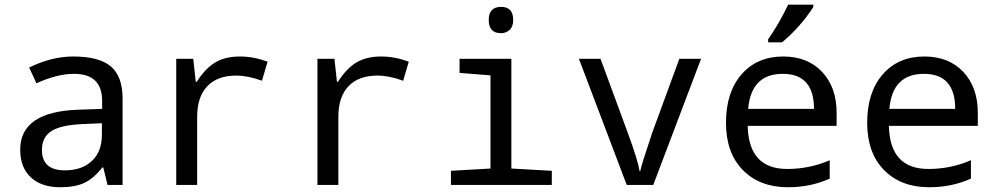

<svg xmlns="http://www.w3.org/2000/svg" viewBox="-20 -786 4241 816"><path d="M437 0 418.9 -74.2H415Q377.4 -26.9 337.9 -8.5Q298.3 9.8 235.8 9.8Q156.2 9.8 111.1 -32.2Q65.9 -74.2 65.9 -149.9Q65.9 -312 314.9 -319.8L414.1 -323.2V-356.9Q414.1 -472.2 294.9 -472.2Q223.1 -472.2 134.8 -432.1L104 -499Q199.7 -545.9 291 -545.9Q401.9 -545.9 451.4 -503.4Q501 -460.9 501 -367.2V0ZM413.1 -262.2 334 -258.8Q238.3 -254.9 198.2 -228.8Q158.2 -202.6 158.2 -148.9Q158.2 -62 255.9 -62Q327.6 -62 370.4 -101.8Q413.1 -141.6 413.1 -213.9Z M1117.2 -523.9 1093.3 -442.9Q1033.2 -464.8 983.9 -464.8Q904.3 -464.8 861.1 -419.7Q817.9 -374.5 817.9 -289.1V0H729V-536.1H801.3L812 -438H815.9Q853 -496.1 895.5 -521Q938 -545.9 1000 -545.9Q1057.6 -545.9 1117.2 -523.9Z M1717.3 -523.9 1693.4 -442.9Q1633.3 -464.8 1584 -464.8Q1504.4 -464.8 1461.2 -419.7Q1418 -374.5 1418 -289.1V0H1329.1V-536.1H1401.4L1412.1 -438H1416Q1453.1 -496.1 1495.6 -521Q1538.1 -545.9 1600.1 -545.9Q1657.7 -545.9 1717.3 -523.9Z M2109.4 -756.8Q2161.1 -756.8 2161.1 -701.2Q2161.1 -672.9 2145.8 -658.9Q2130.4 -645 2109.4 -645Q2057.1 -645 2057.1 -701.2Q2057.1 -756.8 2109.4 -756.8ZM2064.5 -465.8 1933.1 -476.1V-536.1H2153.3V-69.8L2325.2 -60.1V0H1896.5V-60.1L2064.5 -69.8Z M2643.6 0 2440.4 -536.1H2532.2L2649.4 -217.8Q2690.9 -105 2698.2 -59.1H2701.2Q2704.6 -80.6 2750.5 -217.8L2867.2 -536.1H2959.5L2756.3 0Z M3535.6 -251H3157.7Q3161.6 -67.9 3325.7 -67.9Q3420.9 -67.9 3506.3 -105V-26.9Q3425.3 9.8 3328.6 9.8Q3209 9.8 3137.2 -63.2Q3065.4 -136.2 3065.4 -264.2Q3065.4 -394 3131.6 -470Q3197.8 -545.9 3308.6 -545.9Q3412.1 -545.9 3473.9 -480.5Q3535.6 -415 3535.6 -306.2ZM3159.7 -323.2H3439.5Q3439.5 -472.2 3306.6 -472.2Q3172.4 -472.2 3159.7 -323.2ZM3244.6 -619.1Q3290.5 -684.1 3329.6 -766.1H3436.5V-755.9Q3381.8 -671.4 3303.7 -606H3244.6Z M4135.7 -251H3757.8Q3761.7 -67.9 3925.8 -67.9Q4021 -67.9 4106.4 -105V-26.9Q4025.4 9.8 3928.7 9.8Q3809.1 9.8 3737.3 -63.2Q3665.5 -136.2 3665.5 -264.2Q3665.5 -394 3731.7 -470Q3797.9 -545.9 3908.7 -545.9Q4012.2 -545.9 4074 -480.5Q4135.7 -415 4135.7 -306.2ZM3759.8 -323.2H4039.6Q4039.6 -472.2 3906.7 -472.2Q3772.5 -472.2 3759.8 -323.2Z"/></svg>

Font: Droid Sans Mono
Style: Regular
Weight: 400
Monospace: yes
Foundry: Ascender Corporation
Version: Version 1.00 build 112